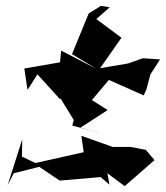

<svg xmlns="http://www.w3.org/2000/svg" viewBox="-20 -534 567 656"><path d="M478 -22 426 -32H365L258 -70L266 -14L101 23L55 1L56 -58L6 99L27 58L114 36L184 83L324 71L354 97L347 58L406 102L508 13ZM527 -331 468 -335 417 -317 322 -301 395 -405 309 -469 355 -509 325 -514 283 -488 226 -349 309 -299 189 -361 185 -321 63 -300 74 -227 108 -280 185 -195 224 -286 186 -199 232 -124 227 -105 330 -77 255 -98 348 -158 294 -192 352 -261 471 -208 480 -228 494 -280Z"/></svg>

Font: Charger Distortion
Style: 2It
Weight: 400
Designer: Jasper
Foundry: Cannot Into Space Fonts
Version: Version 0.98